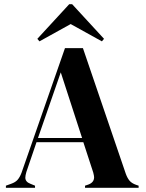

<svg xmlns="http://www.w3.org/2000/svg" viewBox="-20 -890 690 910"><path d="M8 -10 33 -19Q53 -26 63.5 -38Q74 -50 82 -71L288 -662H373L576 -67Q584 -45 594.5 -33Q605 -21 625 -14L637 -10V0H383V-10L398 -15Q426 -25 426 -50Q426 -56 422 -72L375 -216H153L105 -75Q100 -58 100 -48Q100 -28 124 -19L146 -10V0H8ZM369 -236 268 -547 160 -236ZM463 -694 315 -776 167 -694 157 -706 308 -870H322L473 -706Z"/></svg>

Font: DeepMind Serif Display
Style: Regular
Weight: 800
Designer: Frank Grießhammer / Modifications: Colophon Foundry
Foundry: Colophon Foundry
Version: Version 5.002